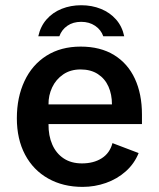

<svg xmlns="http://www.w3.org/2000/svg" viewBox="-20 -722 622 752"><path d="M296 -539.5Q373 -539.5 426.8 -506.5Q480.5 -473.5 508.2 -413.8Q536 -354 536 -273.5V-236H170Q169.5 -190.5 184.8 -155.8Q200 -121 229.5 -101.5Q259 -82 301 -82Q346.5 -82 378.2 -102Q410 -122 420.5 -161.5L523 -122.5Q506 -80.5 472.5 -50.8Q439 -21 395 -5.5Q351 10 303.5 10Q227 10 168.8 -22.8Q110.5 -55.5 78.2 -116.2Q46 -177 46 -259Q46 -340.5 75.8 -404.2Q105.5 -468 162 -503.8Q218.5 -539.5 296 -539.5ZM418.5 -313Q418.5 -352 404.8 -383Q391 -414 363.2 -432Q335.5 -450 295.5 -450Q256 -450 227.5 -430.5Q199 -411 184.2 -379.5Q169.5 -348 170 -313ZM298 -636.5Q266 -636.5 243.8 -621Q221.5 -605.5 212.5 -580H130Q138.5 -619 162.5 -646.2Q186.5 -673.5 221.8 -687.5Q257 -701.5 298 -701.5Q340 -701.5 375.2 -687.2Q410.5 -673 434.5 -645.8Q458.5 -618.5 466.5 -580H384.5Q375.5 -605.5 352.5 -621Q329.5 -636.5 298 -636.5Z"/></svg>

Font: 1883 Sans SemiBold
Style: Regular
Weight: 600
Designer: 1883 Sans project is a fork of Public Sans.
Version: Version 1.009